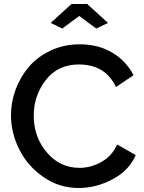

<svg xmlns="http://www.w3.org/2000/svg" viewBox="-20 -936 724 962"><path d="M292 -793 234 -821 338 -916H417L521 -821L462 -793L377 -856ZM35 -360Q35 -425 58.5 -488Q82 -551 125 -601.5Q168 -652 234.5 -683Q301 -714 379 -714Q473 -714 543 -672Q613 -630 649 -559L561 -500Q508 -613 375 -613Q270 -613 209.5 -535Q149 -457 149 -356Q149 -250 214.5 -172.5Q280 -95 378 -95Q435 -95 488 -124.5Q541 -154 567 -212L660 -159Q628 -83 545.5 -38.5Q463 6 374 6Q278 6 199 -48Q120 -102 77.5 -185.5Q35 -269 35 -360Z"/></svg>

Font: Raleway
Style: Regular
Weight: 600
Designer: Matt McInerney, Pablo Impallari, Rodrigo Fuenzalida
Foundry: Matt McInerney, Pablo Impallari, Rodrigo Fuenzalida
Version: Version 1.000;PS 001.001;hotconv 1.0.56; ttfautohint (v1.5)